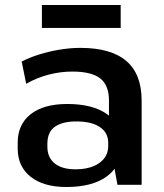

<svg xmlns="http://www.w3.org/2000/svg" viewBox="-20 -741 656 770"><path d="M417 -188V-338Q417 -399 382 -426.5Q347 -454 270 -454Q222 -454 174.5 -441.5Q127 -429 85 -405L67 -494Q97 -510 137 -522.5Q177 -535 220 -542Q263 -549 302 -549Q425 -549 486.5 -496.5Q548 -444 548 -338V0H451ZM246 9Q155 9 103 -32Q51 -73 51 -145V-169Q51 -242 103 -283Q155 -324 250 -324Q350 -324 407.5 -284.5Q465 -245 465 -173V-148Q465 -74 407 -32.5Q349 9 246 9ZM282 -62Q343 -62 378.5 -87.5Q414 -113 414 -155V-168Q414 -209 380.5 -231.5Q347 -254 286 -254Q231 -254 200.5 -233Q170 -212 170 -164V-153Q170 -109 199.5 -85.5Q229 -62 282 -62ZM464 -721V-629H148V-721Z"/></svg>

Font: Pathway Extreme 12pt SemiBold
Style: Regular
Weight: 600
Version: Version 1.001;gftools[0.9.26]